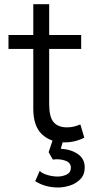

<svg xmlns="http://www.w3.org/2000/svg" viewBox="-20 -648 456 894"><path d="M279.5 15Q215 15 175 -23Q135 -61 135 -142V-420H19.5V-485H135V-628.5H209V-485H358V-420H209V-163Q209 -103 229.8 -79Q250.5 -55 292 -55Q310.5 -55 326 -59Q341.5 -63 354 -69L372.5 -7Q329.5 15 279.5 15ZM251 225Q219.5 225 192.5 217.2Q165.5 209.5 144 195.5L165 147.5Q175 159 199.8 166.5Q224.5 174 248.5 174Q270.5 174 290.2 164.8Q310 155.5 310 133Q310 109 283.5 99.8Q257 90.5 226 95L206.5 60.5L233.5 -20H282L263 44.5Q311 47.5 342.8 69.5Q374.5 91.5 374.5 131.5Q374.5 165.5 354.2 186.2Q334 207 305.2 216Q276.5 225 251 225Z"/></svg>

Font: Geologica ExtraLight
Style: Regular
Weight: 200
Designer: Sindre Bremnes, Frode Helland
Foundry: Monokrom Skriftforlag AS
Version: Version 1.010; ttfautohint (v1.8.4.7-5d5b);gftools[0.9.28]